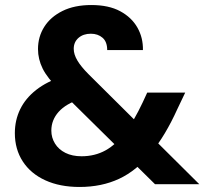

<svg xmlns="http://www.w3.org/2000/svg" viewBox="-20 -732 834 763"><path d="M596 0 215 -376Q168 -422 149.5 -459.5Q131 -497 131 -537Q131 -586 156 -625.5Q181 -665 228.5 -688.5Q276 -712 343 -712Q412 -712 457.5 -687.5Q503 -663 526 -622.5Q549 -582 548 -533H406Q406 -566 387.5 -582Q369 -598 341 -598Q311 -598 292 -581.5Q273 -565 273 -538Q273 -516 287.5 -491.5Q302 -467 332 -437L772 0ZM296 11Q218 11 160 -15.5Q102 -42 70.5 -90.5Q39 -139 39 -203Q39 -254 60 -297.5Q81 -341 123.5 -374.5Q166 -408 229 -428L286 -446L350 -354L301 -339Q242 -320 213 -287.5Q184 -255 184 -213Q184 -185 198.5 -161.5Q213 -138 240 -124.5Q267 -111 304 -111Q357 -111 399.5 -134.5Q442 -158 480 -209Q497 -232 513.5 -260.5Q530 -289 547 -325L565 -364H716L685 -299Q661 -246 635 -202.5Q609 -159 581 -125Q523 -54 453.5 -21.5Q384 11 296 11Z"/></svg>

Font: DM Sans 16pt Black
Style: Regular
Weight: 900
Version: Version 4.004;gftools[0.9.30]